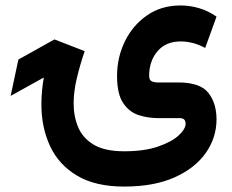

<svg xmlns="http://www.w3.org/2000/svg" viewBox="-20 -438 852 704"><path d="M435.5 246.1Q330.1 246.1 262.9 206.3Q195.8 166.5 163.8 98.1Q131.8 29.8 131.8 -55.2Q131.8 -102.5 140.6 -153.8L19 -86.4L47.4 -219.7L179.7 -293.5L290.5 -250.5Q273.4 -200.2 261.7 -151.4Q250 -102.5 250 -59.1Q250 -11.2 266.8 28.8Q283.7 68.8 324.2 92.8Q364.7 116.7 435.5 116.7Q508.8 116.7 558.8 99.6Q608.9 82.5 634.8 58.8Q660.6 35.2 660.6 15.1Q660.6 6.3 655.8 0.7Q650.9 -4.9 638.2 -4.9H559.1Q522.9 -4.9 488.5 -15.9Q454.1 -26.9 431.6 -60.1Q409.2 -93.3 409.2 -159.7Q409.2 -227.1 437.7 -285.9Q466.3 -344.7 518.6 -381.3Q570.8 -418 642.1 -418Q676.3 -418 710.2 -408Q744.1 -397.9 773.9 -377L732.4 -262.2Q707.5 -275.4 685.1 -280.8Q662.6 -286.1 642.6 -286.1Q587.9 -286.1 557.4 -250Q526.9 -213.9 526.9 -160.2Q526.9 -145 535.4 -140.4Q543.9 -135.7 559.6 -135.7H633.3Q713.9 -135.7 743.9 -97.7Q773.9 -59.6 773.9 -0.5Q773.9 66.4 734.6 122.6Q695.3 178.7 619.9 212.4Q544.4 246.1 435.5 246.1Z"/></svg>

Font: Vazirmatn UI
Style: Bold
Weight: 700
Designer: Saber Rastikerdar
Foundry: Saber Rastikerdar
Version: Version 33.003